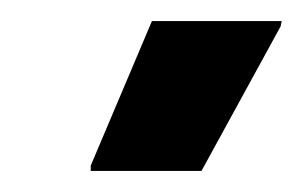

<svg xmlns="http://www.w3.org/2000/svg" viewBox="-20 -724 287 182"><path d="M66 -562V-567L124 -704H247L246 -699L171 -562Z"/></svg>

Font: Saira ExtraCondensed ExtraBold
Style: Italic
Weight: 800
Width: 2
Italic angle: -12°
Designer: Hector Gatti with collaboration of the Omnibus-Type team
Foundry: Omnibus-Type
Version: Version 1.101